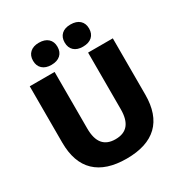

<svg xmlns="http://www.w3.org/2000/svg" viewBox="-198 -1004 1094 1157"><g transform="rotate(-30 349.0 -425.0)"><path d="M638 -660V-269Q638 -130 565 -60Q492 10 349 10Q207 10 133.5 -60Q60 -130 60 -269V-660H233V-266Q233 -195 262 -160Q291 -125 349 -125Q408 -125 437 -160Q466 -195 466 -266V-660ZM238 -860Q279 -860 301.5 -839.5Q324 -819 324 -783Q324 -747 301.5 -726.5Q279 -706 238 -706Q199 -706 176.5 -726.5Q154 -747 154 -783Q154 -819 176.5 -839.5Q199 -860 238 -860ZM458 -860Q499 -860 521.5 -839.5Q544 -819 544 -783Q544 -747 521.5 -726.5Q499 -706 458 -706Q418 -706 396 -726.5Q374 -747 374 -783Q374 -819 396 -839.5Q418 -860 458 -860Z"/></g></svg>

Font: Kantumruy Pro
Style: Bold
Weight: 700
Version: Version 1.002